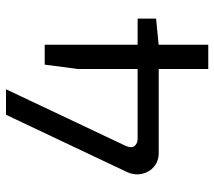

<svg xmlns="http://www.w3.org/2000/svg" viewBox="-58 -672 730 655"><g transform="rotate(-90 307.5 -345.0)"><path d="M330 -690 137 -282Q128 -262 136.5 -251.5Q145 -241 162 -241H571V-178L479 -169H113Q85 -169 66 -185Q47 -201 41.5 -226Q36 -251 47 -276L243 -690ZM482 -558V0H399V-444L414 -558Z"/></g></svg>

Font: Exo 2
Style: Regular
Weight: 400
Designer: Natanael Gama
Foundry: Natanael Gama
Version: Version 2.010